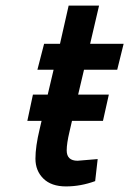

<svg xmlns="http://www.w3.org/2000/svg" viewBox="-20 -657 463 688"><path d="M219 -118Q219 -81 258 -81L330 -87L321 -8Q269 11 216.5 11Q164 11 135.5 -17Q107 -45 107 -88.5Q107 -132 122 -194L129 -224H78L98 -318H151L172 -407H114L138 -500H195L226 -637H335L303 -500H423L400 -407H281L260 -318H370L349 -224H238L229 -185Q219 -143 219 -118Z"/></svg>

Font: Titillium Web
Style: SemiBold Italic
Weight: 600
Italic angle: -13°
Version: Version 1.001;PS 57.000;hotconv 1.0.70;makeotf.lib2.5.55311